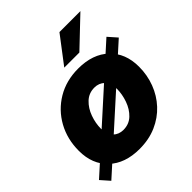

<svg xmlns="http://www.w3.org/2000/svg" viewBox="-219 -871 1031 1031"><g transform="rotate(-45 296.0 -356.0)"><path d="M260.7 11.7Q150.9 11.7 86.7 -48.8Q22.5 -109.4 22.5 -211.9Q22.5 -300.8 62 -372.3Q101.6 -443.8 171.6 -485.6Q241.7 -527.3 332.5 -527.3Q442.9 -527.3 506.8 -466.6Q570.8 -405.8 570.8 -303.2Q570.8 -239.7 549.3 -182.9Q527.8 -126 487.3 -82.3Q446.8 -38.6 389.4 -13.4Q332 11.7 260.7 11.7ZM271.5 -122.1Q314.5 -122.1 343.8 -149.9Q373 -177.7 387.9 -220Q402.8 -262.2 402.8 -304.2Q402.8 -348.1 379.4 -370.8Q356 -393.6 321.8 -393.6Q279.3 -393.6 250 -365.7Q220.7 -337.9 205.6 -295.9Q190.4 -253.9 190.4 -210.9Q190.4 -167 213.9 -144.5Q237.3 -122.1 271.5 -122.1ZM32.2 24.9 -11.7 -24.9 560.5 -540.5 604.5 -490.7ZM283.2 -583.5 399.9 -736.8H559.1L397.9 -583.5Z"/></g></svg>

Font: Inter Display ExtraBold
Style: Italic
Weight: 800
Italic angle: -9.39999°
Designer: Rasmus Andersson
Foundry: rsms
Version: Version 4.000;git-a52131595